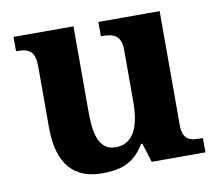

<svg xmlns="http://www.w3.org/2000/svg" viewBox="-66 -613 798 700"><g transform="rotate(-10 333.5 -263.0)"><path d="M258 10C321 10 376 -2 416 -71H421L443 0H642V-53H634C595 -53 567 -58 567 -116V-536H340V-483H343C382 -483 415 -477 415 -419V-227C415 -134 388 -75 324 -75C265 -75 248 -130 248 -216V-536H26V-483H28C76 -483 96 -470 96 -412V-188C96 -53 154 10 258 10Z"/></g></svg>

Font: Noto Serif Test
Style: Bold
Weight: 700
Version: Version 1.000